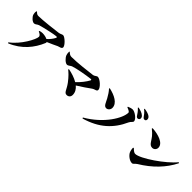

<svg xmlns="http://www.w3.org/2000/svg" viewBox="223 -2160 3524 3524"><g transform="rotate(45 1985.0 -398.0)"><path d="M112 -724C106 -693 109 -661 116 -640C132 -593 194 -535 237 -535C271 -535 291 -567 330 -579C422 -607 657 -658 695 -658C714 -658 721 -653 711 -632C691 -591 653 -539 602 -494C575 -507 531 -521 477 -521C449 -521 424 -515 404 -507L403 -495C444 -476 476 -456 476 -424C476 -358 340 -94 149 44L161 59C410 -43 560 -230 644 -433C648 -443 648 -451 645 -459C724 -492 796 -526 841 -548C866 -560 929 -563 929 -604C929 -654 815 -761 771 -761C743 -761 724 -740 680 -734C602 -723 309 -688 203 -688C170 -688 156 -696 124 -728Z M1061 -626C1060 -593 1064 -564 1072 -543C1091 -493 1158 -427 1201 -427C1233 -427 1262 -462 1289 -472C1374 -502 1575 -538 1696 -552C1713 -554 1719 -543 1711 -528C1674 -461 1614 -381 1535 -308C1463 -351 1372 -379 1288 -395L1279 -381C1318 -352 1377 -298 1445 -208C1525 -102 1525 -29 1590 -29C1635 -29 1670 -58 1670 -111C1670 -177 1637 -230 1586 -272C1687 -334 1771 -393 1836 -440C1887 -477 1937 -463 1937 -509C1937 -566 1819 -671 1762 -671C1732 -671 1709 -635 1673 -631C1560 -617 1312 -586 1161 -586C1127 -586 1107 -598 1071 -631Z M2815 -646C2840 -646 2858 -665 2858 -688C2858 -707 2852 -724 2832 -742C2798 -773 2746 -789 2688 -801L2680 -789C2729 -745 2752 -707 2770 -679C2784 -656 2798 -646 2815 -646ZM2919 -719C2943 -719 2957 -735 2957 -759C2957 -783 2948 -803 2923 -821C2893 -842 2844 -857 2784 -865L2777 -854C2833 -809 2852 -778 2868 -756C2886 -731 2898 -719 2919 -719ZM2751 -479C2769 -519 2808 -535 2808 -563C2808 -618 2695 -700 2637 -700C2609 -700 2565 -685 2538 -673V-659C2596 -637 2623 -620 2623 -602C2623 -462 2445 -150 2093 52L2103 69C2434 -27 2629 -208 2751 -479ZM2161 -513C2201 -440 2217 -371 2275 -371C2316 -371 2353 -410 2353 -457C2353 -575 2212 -645 2065 -677L2056 -665C2098 -619 2127 -574 2161 -513Z M3131 -701C3231 -621 3249 -583 3296 -513C3321 -476 3345 -454 3386 -454C3434 -454 3467 -493 3467 -536C3467 -653 3289 -707 3139 -715ZM3246 -155C3207 -155 3170 -196 3150 -215L3137 -207C3136 -172 3146 -129 3159 -102C3180 -58 3254 8 3321 8C3354 8 3367 -29 3406 -53C3644 -197 3824 -380 3934 -602L3918 -613C3774 -431 3369 -155 3246 -155Z"/></g></svg>

Font: Noto Serif KR Black
Style: Regular
Weight: 900
Version: Version 1.001;PS 1.001;hotconv 16.6.54;makeotf.lib2.5.65590